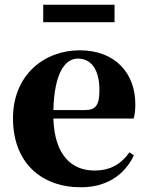

<svg xmlns="http://www.w3.org/2000/svg" viewBox="-20 -776 626 813"><path d="M163 -682H465V-756H163ZM323 17C427 17 505 -31 547 -118L528 -131C495 -84 451 -54 380 -54C283 -54 211 -119 206 -274H546C551 -293 553 -310 553 -335C553 -462 472 -563 317 -563C170 -563 35 -461 35 -275C35 -88 154 17 323 17ZM206 -310C210 -466 255 -528 310 -528C364 -528 401 -484 401 -395C401 -333 387 -310 341 -310Z"/></svg>

Font: Noto Serif CJK SC Black
Style: Regular
Weight: 900
Designer: Ryoko NISHIZUKA 西塚涼子 (kana & ideographs); Frank Grießhammer (Latin, Greek & Cyrillic); Wenlong ZHANG 张文龙 (bopomofo); San
Foundry: Adobe
Version: Version 2.001;hotconv 1.1.0;makeotfexe 2.6.0